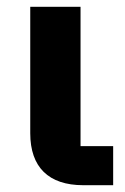

<svg xmlns="http://www.w3.org/2000/svg" viewBox="-20 -545 369 565"><path d="M313 -115H217V-525H69V-153C69 -53 123 0 225 0H313Z"/></svg>

Font: LVC Sans
Style: Bold
Weight: 700
Designer: Mike Abbink, Paul van der Laan, Pieter van Rosmalen
Foundry: Bold Monday
Version: Version 3.0